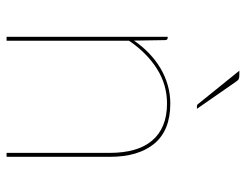

<svg xmlns="http://www.w3.org/2000/svg" viewBox="-102 -646 748 584"><g transform="rotate(90 272.0 -354.0)"><path d="M92 0ZM92 0V-490H95Q102 -490 102 -482L103.5 -387.5Q120.5 -412.5 141.8 -433Q163 -453.5 187.5 -468Q212 -482.5 239 -490.2Q266 -498 295 -498Q376.5 -498 416.8 -449.5Q457 -401 457 -314V0H445V-314Q445 -355 436 -387.2Q427 -419.5 408.2 -442Q389.5 -464.5 361.2 -476.2Q333 -488 295 -488Q237.5 -488 189 -457.2Q140.5 -426.5 104 -372.5V0ZM208 -708Q216.5 -708 220.5 -706Q224.5 -704 229 -697L311 -579H304Q298.5 -579 296 -583L195 -708Z"/></g></svg>

Font: Lato Hairline
Style: Regular
Weight: 100
Designer: Lukasz Dziedzic
Foundry: tyPoland Lukasz Dziedzic
Version: Version 2.007; 2014-02-27